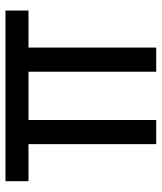

<svg xmlns="http://www.w3.org/2000/svg" viewBox="34 -610 577 684"><g transform="rotate(-90 322.0 -268.5)"><path d="M150 0V-455H18V-537H626V-455H494V0H408V-455H236V0Z"/></g></svg>

Font: Plus Jakarta Display
Style: Regular
Weight: 400
Designer: Gumpita Rahayu
Foundry: Tokotype Studio
Version: Version 1.000;hotconv 1.0.109;makeotfexe 2.5.65596